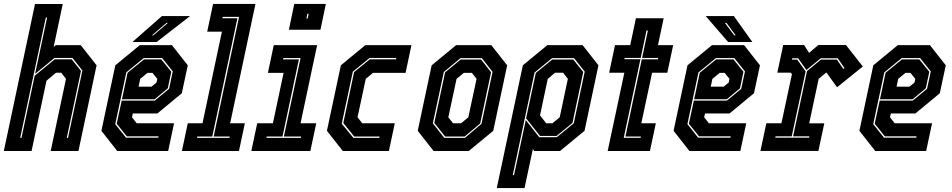

<svg xmlns="http://www.w3.org/2000/svg" viewBox="-44 -770 4855 979"><path d="M-24.5 0 134.5 -749.5H276L229.5 -530.5L241 -540H367.5L448.5 -437L356 0H214.5L292.5 -368L268.5 -399H241.5L193 -358.5L117 0ZM59 -67H65.5L133 -384L235 -467.5H321.5L369 -408.5L296.5 -67H303L376 -410.5L325.5 -474.5H234L135 -393.5L196 -680.5H189.5Z M832.5 -540 913.5 -437 883 -294.5 758.5 -191.5H633.5L629 -172L653 -141.5H843.5L813.5 0H554L473 -103L544 -437L669 -540ZM782.5 -474H689L600 -401L543.5 -137L598.5 -68H763L764.5 -75H602.5L551 -139L576.5 -257H745L818 -317L837 -406ZM778.5 -467 829.5 -404 811.5 -319.5 744.5 -264H578L606.5 -399L690 -467ZM733.5 -398.5H708L671 -368L662.5 -328H728.5L754 -349L758 -368ZM631.5 -556 781.5 -688H925L755 -556ZM731 -590H738L812 -653H804.5Z M883.5 0 913.5 -141.5H988.5L1087.5 -608.5H1012.5L1042.5 -750H1258.5L1129.5 -141.5H1204.5L1174.5 0ZM960.5 -67H1126L1127.5 -74H1045.5L1175 -684H1091.5L1090 -677H1166.5L1038.5 -74H962Z M1429 -618.5 1456.5 -750H1617.5L1590 -618.5ZM1518.5 -676H1525L1530 -700H1523.5ZM1237.5 0 1267.5 -141.5H1347.5L1402 -398.5H1322L1352 -540H1573L1488.5 -141.5H1568.5L1538.5 0ZM1314.5 -67H1490L1491.5 -74H1403.5L1488.5 -474H1401L1399.5 -467H1480L1396.5 -74H1316Z M1704 0 1623 -103 1694 -437 1819 -540H2054L2024 -398.5H1858L1821 -368L1779 -172L1803 -141.5H1969L1939 0ZM1758 -67H1890L1891.5 -74H1762L1706.5 -142.5L1761.5 -402.5L1841.5 -467.5H1975L1976.5 -474.5H1840.5L1755 -404.5L1698.5 -139Z M2167 0 2086 -103 2157 -437 2282 -540H2461L2542 -437L2471 -103L2346 0ZM2221.5 -67H2326.5L2411 -138.5L2467.5 -403.5L2413 -473.5H2304L2219 -403L2163 -141ZM2225.5 -74 2170.5 -143 2225.5 -401 2305 -466.5H2409L2460 -401.5L2404.5 -140.5L2325.5 -74ZM2266 -141.5H2307L2344 -172L2386 -368L2362 -398.5H2321L2284 -368L2242 -172Z M2489 189 2622 -437 2747 -540H2926.5L3007.5 -437L2936.5 -103L2811.5 0H2680L2673 -10L2630.5 189ZM2570.5 123H2577L2637 -157.5L2705.5 -70.5H2795L2881.5 -141L2937.5 -405L2883 -473.5H2771L2681.5 -400ZM2709.5 -77 2638.5 -166.5 2688 -398 2772 -466.5H2879L2930 -403L2875 -143L2794 -77ZM2741 -141.5H2773L2810 -172L2851.5 -368L2827.5 -399H2786L2749 -368L2709.5 -181.5Z M3054.5 0 3139.5 -399H3062L3092 -540H3169.5L3198.5 -677H3340L3311 -540H3388.5L3358.5 -399H3281L3226 -141.5H3300L3270 0ZM3136.5 -67.5H3222.5L3224 -74H3145L3228.5 -467.5H3310.5L3312 -474.5H3230L3259.5 -614.5H3252.5L3223 -474.5H3141L3139.5 -468H3221.5Z M3750 -540 3831 -437 3800.5 -294.5 3676 -191.5H3551L3546.5 -172L3570.5 -141.5H3761L3731 0H3471.5L3390.5 -103L3461.5 -437L3586.5 -540ZM3700 -474H3606.5L3517.5 -401L3461 -137L3516 -68H3680.5L3682 -75H3520L3468.5 -139L3494 -257H3662.5L3735.5 -317L3754.5 -406ZM3696 -467 3747 -404 3729 -319.5 3662 -264H3495.5L3524 -399L3607.5 -467ZM3651 -398.5H3625.5L3588.5 -368L3580 -328H3646L3671.5 -349L3675.5 -368ZM3792 -556H3668.5L3554.5 -688H3698ZM3707 -590 3660.5 -653H3652.5L3699.5 -590Z M3833.5 -0.5 3863.5 -141.5H3940.5L3994 -392L3988 -399.5H3919.5L3949.5 -540.5H4056L4081.5 -500.5L4128.5 -540.5H4269.5L4355.5 -431L4224 -325L4171 -399H4167.5L4130.5 -368.5L4082 -141H4159L4129 -0.5ZM3909 -68H4081.5L4083 -75H4000L4071 -407.5L4141.5 -466H4223.5L4256 -418.5L4262 -423L4227.5 -473H4141L4068 -413L4025.5 -473H3995.5L3994 -466H4021L4064 -406L3993 -75H3910.5Z M4697.5 -540 4778.5 -437 4748 -294.5 4623.5 -191.5H4498.5L4494 -172L4518 -141.5H4708.5L4678.5 0H4419L4338 -103L4409 -437L4534 -540ZM4647.5 -474H4554L4465 -401L4408.5 -137L4463.5 -68H4628L4629.5 -75H4467.5L4416 -139L4441.5 -257H4610L4683 -317L4702 -406ZM4643.5 -467 4694.5 -404 4676.5 -319.5 4609.5 -264H4443L4471.5 -399L4555 -467ZM4598.5 -398.5H4573L4536 -368L4527.5 -328H4593.5L4619 -349L4623 -368Z"/></svg>

Font: Tourney Condensed ExtraBold
Style: Italic
Weight: 800
Width: 3
Italic angle: -12°
Designer: Tyler Finck
Foundry: Etcetera Type Co
Version: Version 1.010; ttfautohint (v1.8.3)